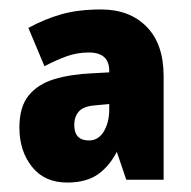

<svg xmlns="http://www.w3.org/2000/svg" viewBox="-20 -742 403 406"><path d="M194 -722Q254 -722 290 -685.5Q326 -649 326 -581V-362H247L227 -421Q211 -390 186.5 -373Q162 -356 122 -356Q74 -356 47.5 -389.5Q21 -423 21 -472Q21 -516 40.5 -540Q60 -564 94.5 -574.5Q129 -585 175 -587L211 -589V-592Q211 -631 168 -631Q143 -631 121 -623Q99 -615 74 -602L40 -683Q75 -702 110.5 -712Q146 -722 194 -722ZM179 -519Q156 -517 146.5 -506Q137 -495 137 -478Q137 -445 168 -445Q188 -445 199.5 -464Q211 -483 211 -511V-522Z"/></svg>

Font: Noto Sans Telugu Condensed Black
Style: Regular
Weight: 900
Width: 3
Designer: Jelle Bosma - Monotype Design Team
Foundry: Monotype Imaging Inc.
Version: Version 2.005; ttfautohint (v1.8.4.7-5d5b)